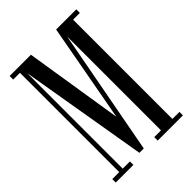

<svg xmlns="http://www.w3.org/2000/svg" viewBox="-205 -797 894 894"><g transform="rotate(-45 242.0 -350.0)"><path d="M22 0V-22.9H67.9V-676.8H23.4V-700.2H163.6L240.7 -214.8L329.6 -700.2H462.4V-676.8H418V-22.9H464.4V0H298.3V-22.9H342.8V-640.6L226.6 -20H197.8L90.8 -651.4V-22.9H138.2V0Z"/></g></svg>

Font: Imbue
Style: Regular
Weight: 400
Designer: Tyler Finck
Foundry: Etcetera Type Company
Version: Version 0.910